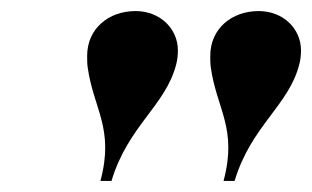

<svg xmlns="http://www.w3.org/2000/svg" viewBox="-20 -780 564 347"><path d="M521 -664C523 -671 524 -680.5 524 -689C524 -728 492 -760 447.5 -760C398.5 -760 360 -728 360 -679C360 -673 360 -665 361 -658C371.5 -583 409.5 -548 384 -453H404C434 -553 502 -589 521 -664ZM298.5 -664C300.5 -671 301.5 -680.5 301.5 -689C301.5 -728 269.5 -760 225 -760C176 -760 137.5 -728 137.5 -679C137.5 -673 137.5 -665 138.5 -658C149 -583 187 -548 161.5 -453H181.5C211.5 -553 279.5 -589 298.5 -664Z"/></svg>

Font: Bodoni* 11pt
Style: Bold Italic
Weight: 700
Italic angle: -13°
Version: Version 2.3